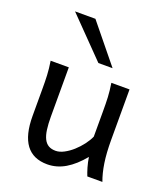

<svg xmlns="http://www.w3.org/2000/svg" viewBox="-144 -882 867 994"><g transform="rotate(20 289.5 -384.5)"><path d="M449.2 0Q445.8 -8.3 441.9 -19.5Q438 -30.8 434.3 -43.5Q430.7 -56.2 427.5 -70.1Q424.3 -84 422.4 -97.7Q377.9 -43.5 330.8 -15.6Q283.7 12.2 231.9 12.2Q75.7 12.2 75.7 -197.8V-341.8Q75.7 -365.2 75.4 -384.3Q75.2 -403.3 74.2 -421.1Q73.2 -439 71.3 -457.5Q69.3 -476.1 65.9 -498H166V-227.1Q166 -185.5 170.2 -155.5Q174.3 -125.5 184.1 -106.2Q193.8 -86.9 209.7 -77.6Q225.6 -68.4 249 -68.4Q270.5 -68.4 294.9 -81.3Q319.3 -94.2 341.6 -114.3Q363.8 -134.3 382.1 -158.4Q400.4 -182.6 410.2 -205.1V-341.8Q410.2 -365.7 409.9 -385Q409.7 -404.3 408.7 -421.9Q407.7 -439.5 405.8 -457.5Q403.8 -475.6 400.4 -498H500.5V-219.7Q500.5 -148.4 508.5 -95Q516.6 -41.5 532.2 0ZM209.5 -781.2 380.4 -571.3H302.2L97.2 -781.2Z"/></g></svg>

Font: Andika Viet
Style: Regular
Weight: 400
Designer: Victor Gaultney, Annie Olsen, Julie Remington, Don Collingsworth, Eric Hays, Becca Hirsbrunner
Foundry: SIL International
Version: Version 5.000